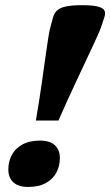

<svg xmlns="http://www.w3.org/2000/svg" viewBox="-20 -728 436 760"><path d="M393 -659.5 380 -620.5Q376 -608.5 366.2 -587Q356.5 -565.5 343 -536.5Q329.5 -507.5 313.5 -473.5Q297.5 -439.5 280 -402.2Q262.5 -365 245 -326.5Q227.5 -288 211.5 -251H122Q128.5 -288 134.5 -326.5Q140.5 -365 145.8 -402.2Q151 -439.5 155.8 -473.5Q160.5 -507.5 164.8 -536.5Q169 -565.5 172.5 -587Q176 -608.5 179.5 -620.5L190 -659.5Q194.5 -675.5 205.5 -686.2Q216.5 -697 240 -702.2Q263.5 -707.5 305 -707.5Q346.5 -707.5 367.5 -702Q388.5 -696.5 393.5 -686Q398.5 -675.5 393 -659.5ZM139 -171.5Q177.5 -171.5 197.2 -153Q217 -134.5 217 -102.5Q217 -71.5 203.5 -45.5Q190 -19.5 162 -3.8Q134 12 91 12Q52.5 12 32.8 -6.5Q13 -25 13 -57Q13 -88.5 26.5 -114.2Q40 -140 68.2 -155.8Q96.5 -171.5 139 -171.5Z"/></svg>

Font: Newsreader 9pt
Style: Bold Italic
Weight: 700
Italic angle: -17°
Designer: Hugues Gentile
Foundry: Production Type
Version: Version 1.003